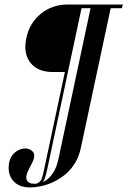

<svg xmlns="http://www.w3.org/2000/svg" viewBox="-20 -719 560 845"><path d="M112.8 106Q128.8 106 153.5 101.8Q178.2 97.5 205.8 86Q233.2 74.5 260 54.5Q286.8 34.5 307.1 3.6Q327.5 -27.2 336.5 -71.2L470.5 -699H382L238.2 -24Q230 17 214.4 40.6Q198.8 64.2 181.4 75.1Q164 86 148.2 88.4Q132.5 90.8 122.8 89.2Q108 87.8 100.5 77.8Q93 67.8 97.2 50.2Q100.5 38 108.5 22.9Q116.5 7.8 123.8 -7.2Q131 -22.2 130.6 -35.8Q130.2 -49.2 116.5 -58.2Q100.8 -68.8 79.5 -64.5Q58.2 -60.2 41.4 -44.1Q24.5 -28 19.8 -1.5Q12.2 46 37.5 76Q62.8 106 112.8 106ZM332 -699 328 -683H388L392 -699ZM470.5 -699 466.5 -683H516.5L520.5 -699ZM147 93.8Q168.5 87.8 175.5 70.4Q182.5 53 189.5 18L342.2 -699H328.8L176 18Q169 52 163.8 67.5Q158.5 83 139.2 89.8ZM95.8 -551Q81.8 -484 113.8 -443Q145.8 -402 212.8 -402H273.8L337.8 -699H276.8Q209.8 -699 159.8 -658.5Q109.8 -618 95.8 -551Z"/></svg>

Font: Emberly Black
Style: Italic
Weight: 900
Italic angle: -12°
Designer: Rajesh Rajput
Foundry: Rajesh Rajput
Version: Version 1.000